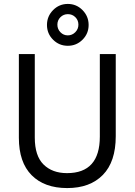

<svg xmlns="http://www.w3.org/2000/svg" viewBox="-20 -949 685 977"><path d="M325.5 -877Q303 -877 287.5 -861.5Q272 -846 272 -823.5Q272 -801 287.5 -785Q303 -769 325 -769Q347 -769 363 -785Q379 -801 379 -823.5Q379 -846 363.5 -861.5Q348 -877 325.5 -877ZM400 -897.5Q431 -866 431 -822Q431 -778 400 -747Q369 -716 325 -716Q281 -716 250 -747Q219 -778 219 -822Q219 -866 250 -897.5Q281 -929 325 -929Q369 -929 400 -897.5ZM569 -256Q569 -126 503.5 -59Q438 8 322 8Q206 8 141 -57.5Q76 -123 76 -248V-674H157V-249Q157 -156 201.5 -112Q246 -68 321 -68Q488 -68 488 -254V-674H569Z"/></svg>

Font: Hind Mysuru
Style: Regular
Weight: 400
Designer: Manushi Parikh, Hitesh Malaviya
Foundry: Indian Type Foundry
Version: Version 0.703;PS 1.0;hotconv 1.0.86;makeotf.lib2.5.63406